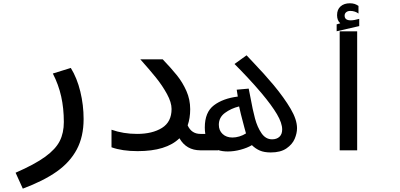

<svg xmlns="http://www.w3.org/2000/svg" viewBox="-20 -916 2440 1170"><path d="M369 -172.5Q369 -256 352.8 -328.5Q336.5 -401 302 -468L411.5 -502Q449.5 -440.5 469.5 -358Q489.5 -275.5 489.5 -190.5Q489.5 -83.5 448 -5.5Q406.5 72.5 325.8 129.5Q245 186.5 119 233.5L75 136.5Q192 85.5 255.5 39.2Q319 -7 344 -56.5Q369 -106 369 -172.5Z M659.5 -18.5V-125.5Q731.5 -100 815 -100Q908.5 -100 967 -136.5Q1025.5 -173 1025.5 -252Q1025.5 -292 997.5 -343.2Q969.5 -394.5 929.8 -443.8Q890 -493 835 -554.5H971.5Q1025 -498.5 1059 -456Q1093 -413.5 1116 -361.5Q1139 -309.5 1139 -250.5Q1139 -196 1123.5 -152Q1147 -100 1201.5 -100V0Q1115.5 0 1073.5 -73.5Q993.5 5 818.5 5Q724.5 5 659.5 -18.5Z M1515 -31.5Q1486 -14.5 1446.2 -3.8Q1406.5 7 1368 7Q1334.5 7 1309 -1.5V0H1199V-100H1231Q1228 -119.5 1228 -139Q1228 -232.5 1283.8 -274.5Q1339.5 -316.5 1429 -327.5L1422.5 -369.5L1495.5 -376L1505.5 -325.5Q1520 -245.5 1534 -193.5Q1548 -141.5 1573.5 -104.2Q1599 -67 1638 -67Q1666 -67 1682.8 -82.5Q1699.5 -98 1699.5 -127Q1699.5 -166 1667.8 -220Q1636 -274 1573.5 -348.5Q1533 -396.5 1488.2 -444.2Q1443.5 -492 1409 -526L1482.5 -579Q1499 -560.5 1521 -538Q1559 -498 1587.5 -466.5Q1616 -435 1647.5 -397.5Q1712 -319.5 1751 -253.2Q1790 -187 1790 -135Q1790 -104 1775.8 -70.2Q1761.5 -36.5 1725.8 -11.8Q1690 13 1630 13Q1590 13 1563.5 1.5Q1537 -10 1515 -31.5ZM1479 -103 1469.5 -137.5Q1443 -236.5 1437 -267.5Q1388 -255.5 1350.8 -228Q1313.5 -200.5 1313.5 -155.5Q1313.5 -121 1336.5 -99.5Q1359.5 -78 1396.5 -78Q1416.5 -78 1438.5 -84.5Q1460.5 -91 1479 -103Z M2156.5 -725V0H2050V-725ZM2031.5 -767.5 2053.5 -774Q2034 -791.5 2034 -823.5Q2034 -858.5 2055.5 -877.2Q2077 -896 2112 -896Q2128.5 -896 2140.8 -892Q2153 -888 2164.5 -880V-833.5Q2155.5 -840.5 2142.5 -845Q2129.5 -849.5 2114.5 -849.5Q2099 -849.5 2089.5 -841.5Q2080 -833.5 2080 -821Q2080 -792 2117.5 -792Q2137 -792 2169 -801V-757L2031.5 -725.5Z"/></svg>

Font: JuliaMono
Style: Bold
Weight: 700
Monospace: yes
Designer: cormullion
Foundry: corm
Version: Version 0.055; ttfautohint (v1.8.4)